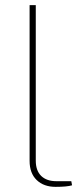

<svg xmlns="http://www.w3.org/2000/svg" viewBox="-20 -720 310 746"><path d="M119 -700V-96Q119 -57 140 -36.5Q161 -16 199 -16H257L260 0Q240 6 196 6Q150 6 122.5 -20.5Q95 -47 95 -95V-700Z"/></svg>

Font: Exo 2.0 Thin
Style: Regular
Weight: 250
Designer: Natanael Gama
Version: Version 1.001;PS 001.001;hotconv 1.0.70;makeotf.lib2.5.58329